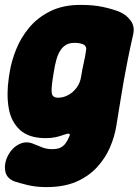

<svg xmlns="http://www.w3.org/2000/svg" viewBox="-22 -542 566 784"><path d="M167 222Q125 222 90 213.5Q55 205 35 198Q7 186 0.5 161.5Q-6 137 4 108Q19 69 49.5 50.5Q80 32 111 44Q130 51 148.5 59Q167 67 191 67Q212 67 224.5 61Q237 55 245.5 43.5Q254 32 260 17Q265 8 262 5.5Q259 3 254 4Q245 6 232.5 10.5Q220 15 203.5 18.5Q187 22 164 22Q96 22 59.5 -11.5Q23 -45 13.5 -101Q4 -157 14 -225L18 -250Q25 -293 44 -340.5Q63 -388 97 -429Q131 -470 183 -496Q235 -522 307 -522Q359 -522 396.5 -514Q434 -506 463 -495Q493 -483 511.5 -458Q530 -433 521 -398Q509 -345 500 -300Q491 -255 483.5 -213Q476 -171 469 -126.5Q462 -82 453 -28Q446 16 427 60Q408 104 374 141Q340 178 289.5 200Q239 222 167 222ZM215 -143Q236 -143 256 -153.5Q276 -164 290.5 -183.5Q305 -203 309 -228Q314 -260 320 -285.5Q326 -311 329 -334Q331 -344 329.5 -348Q328 -352 323 -358Q317 -362 307 -364.5Q297 -367 283 -367Q261 -367 247 -358.5Q233 -350 223.5 -334.5Q214 -319 208 -297.5Q202 -276 198 -250L194 -225Q186 -175 190 -159Q194 -143 215 -143Z"/></svg>

Font: Winky Sans ExtraBold
Style: Italic
Weight: 800
Italic angle: -8.97852°
Designer: Simon Atzbach
Foundry: typofactur
Version: Version 1.205